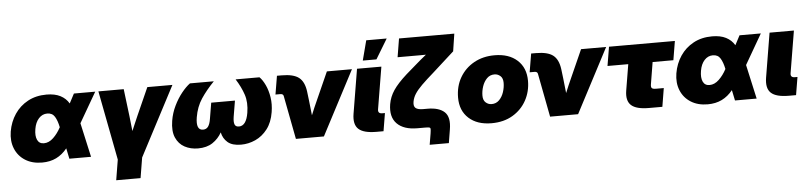

<svg xmlns="http://www.w3.org/2000/svg" viewBox="-51 -1033 6456 1534"><g transform="rotate(-5 3177.5 -266.0)"><path d="M251 11.7Q171.4 11.7 115.5 -23.7Q59.6 -59.1 34.7 -120.1Q9.8 -181.2 22 -256.8Q35.2 -334.5 76.2 -395.3Q117.2 -456.1 182.1 -491.2Q247.1 -526.4 332 -526.4Q398.4 -526.4 442.6 -503.7Q486.8 -481 511.2 -439.5L551.3 -515.6H722.2L582.5 -274.4L643.6 0H469.7L452.1 -84.5Q413.6 -36.6 364.3 -12.5Q314.9 11.7 251 11.7ZM415.5 -257.3 415 -258.8Q404.3 -311.5 384.8 -343.3Q365.2 -375 324.7 -375Q285.2 -375 256.8 -344Q228.5 -313 219.7 -259.8Q210.4 -205.1 225.6 -172.9Q240.7 -140.6 278.3 -140.6Q318.8 -140.6 354.2 -174.6Q389.6 -208.5 414.6 -255.9Z M827.6 204.1 854.5 40.5 747.6 -515.6H950.7L977.5 -296.9Q981 -266.6 984.1 -236.6Q987.3 -206.5 990.7 -176.3Q1003.4 -206.5 1016.4 -236.6Q1029.3 -266.6 1042.5 -296.9L1140.1 -515.6H1341.3L1049.8 41L1022.9 204.1Z M1501.5 7.8Q1441.9 7.8 1394.5 -17.6Q1347.2 -43 1324.2 -95.7Q1301.3 -148.4 1314.5 -230Q1324.7 -292.5 1352.1 -348.6Q1379.4 -404.8 1414.3 -448.2Q1449.2 -491.7 1481.9 -515.6H1673.3Q1609.9 -450.2 1568.1 -387Q1526.4 -323.7 1512.7 -241.2Q1495.6 -138.2 1554.2 -138.2Q1581.1 -138.2 1595.5 -158.4Q1609.9 -178.7 1616.2 -218.8L1637.7 -347.2H1828.1L1806.6 -218.8Q1800.3 -178.7 1807.9 -158.4Q1815.4 -138.2 1842.3 -138.2Q1900.9 -138.2 1918 -241.2Q1931.6 -323.7 1910.6 -387Q1889.6 -450.2 1848.1 -515.6H2039.6Q2064 -491.7 2084.5 -448.2Q2105 -404.8 2113.8 -348.6Q2122.6 -292.5 2112.3 -230Q2099.1 -148.4 2058.6 -95.7Q2018.1 -43 1962.2 -17.6Q1906.2 7.8 1846.2 7.8Q1775.9 7.8 1739.5 -23.4Q1703.1 -54.7 1692.9 -104Q1665.5 -54.7 1618.7 -23.4Q1571.8 7.8 1501.5 7.8Z M2286.6 0 2219.7 -349.1Q2216.8 -367.2 2193.4 -367.2H2154.8L2179.7 -515.6H2218.3Q2311.5 -515.6 2355 -482.2Q2398.4 -448.7 2408.7 -369.6L2417.5 -296.9Q2420.9 -267.1 2424.1 -237.1Q2427.2 -207 2430.7 -176.8Q2442.9 -207 2455.8 -237.1Q2468.8 -267.1 2482.4 -296.9L2580.1 -515.6H2781.2L2511.2 0Z M2932.6 0Q2830.1 0 2789.6 -37.4Q2749 -74.7 2762.7 -159.2L2821.8 -515.6H3017.1L2960.9 -177.7Q2955.6 -143.6 2991.7 -143.6H3013.2L2989.3 0ZM2873.5 -576.7 2915 -735.8H3079.1L2982.9 -576.7Z M3347.2 140.1 3362.3 50.3Q3366.2 24.9 3365.7 14.6Q3365.2 4.4 3355 2.2Q3344.7 0 3320.3 0Q3318.4 0 3317.4 0H3260.7Q3151.9 0 3098.1 -54.4Q3044.4 -108.9 3061 -210.4Q3070.8 -269 3105.5 -320.6Q3140.1 -372.1 3212.4 -437L3299.3 -512.2Q3330.6 -540 3379.9 -579.6Q3357.4 -579.1 3335.4 -579.1Q3313.5 -579.1 3291 -579.1Q3286.1 -579.1 3281.5 -579.1Q3276.9 -579.1 3272 -579.1H3152.8L3177.2 -727.5H3620.6L3599.1 -587.4L3427.7 -432.6Q3367.7 -380.4 3330.1 -343.3Q3292.5 -306.2 3273.2 -275.9Q3253.9 -245.6 3248.5 -212.9Q3242.7 -177.2 3260.5 -162.8Q3278.3 -148.4 3321.3 -148.4H3354.5Q3447.8 -148.4 3491.5 -106.9Q3535.2 -65.4 3518.6 32.7L3501 140.1Z M3855.5 11.7Q3740.7 11.7 3673.3 -49.3Q3606 -110.4 3606 -214.8Q3606 -306.2 3647 -376.5Q3688 -446.8 3760 -487.1Q3832 -527.3 3924.8 -527.3Q4040 -527.3 4107.2 -466.3Q4174.3 -405.3 4174.3 -300.8Q4174.3 -215.3 4135.5 -144.3Q4096.7 -73.2 4025.1 -30.8Q3953.6 11.7 3855.5 11.7ZM3868.7 -140.6Q3905.3 -140.6 3929.9 -165.5Q3954.6 -190.4 3966.8 -227.8Q3979 -265.1 3979 -301.8Q3979 -339.4 3958.3 -357.2Q3937.5 -375 3911.6 -375Q3875 -375 3850.6 -350.1Q3826.2 -325.2 3813.7 -288.1Q3801.3 -251 3801.3 -213.9Q3801.3 -176.8 3822 -158.7Q3842.8 -140.6 3868.7 -140.6Z M4325.2 0 4258.3 -349.1Q4255.4 -367.2 4231.9 -367.2H4193.4L4218.3 -515.6H4256.8Q4350.1 -515.6 4393.6 -482.2Q4437 -448.7 4447.3 -369.6L4456.1 -296.9Q4459.5 -267.1 4462.6 -237.1Q4465.8 -207 4469.2 -176.8Q4481.4 -207 4494.4 -237.1Q4507.3 -267.1 4521 -296.9L4618.7 -515.6H4819.8L4549.8 0Z M5118.2 0Q5016.6 0 4976.3 -36.9Q4936 -73.7 4949.2 -154.3L4983.9 -363.3H4817.4L4842.8 -515.6H5371.1L5345.7 -363.3H5179.2L5150.4 -188.5Q5146.5 -165.5 5154.1 -157Q5161.6 -148.4 5188.5 -148.4H5250L5225.6 0Z M5589.4 11.7Q5509.8 11.7 5453.9 -23.7Q5397.9 -59.1 5373 -120.1Q5348.1 -181.2 5360.4 -256.8Q5373.5 -334.5 5414.6 -395.3Q5455.6 -456.1 5520.5 -491.2Q5585.4 -526.4 5670.4 -526.4Q5736.8 -526.4 5781 -503.7Q5825.2 -481 5849.6 -439.5L5889.6 -515.6H6060.5L5920.9 -274.4L5981.9 0H5808.1L5790.5 -84.5Q5752 -36.6 5702.6 -12.5Q5653.3 11.7 5589.4 11.7ZM5753.9 -257.3 5753.4 -258.8Q5742.7 -311.5 5723.1 -343.3Q5703.6 -375 5663.1 -375Q5623.5 -375 5595.2 -344Q5566.9 -313 5558.1 -259.8Q5548.8 -205.1 5564 -172.9Q5579.1 -140.6 5616.7 -140.6Q5657.2 -140.6 5692.6 -174.6Q5728 -208.5 5752.9 -255.9Z M6241.2 0Q6138.7 0 6098.1 -37.4Q6057.6 -74.7 6071.3 -159.2L6130.4 -515.6H6325.7L6269.5 -177.7Q6264.2 -143.6 6300.3 -143.6H6321.8L6297.9 0Z"/></g></svg>

Font: Inter Display Black
Style: Italic
Weight: 900
Italic angle: -9.39999°
Designer: Rasmus Andersson
Foundry: rsms
Version: Version 4.000;git-a52131595